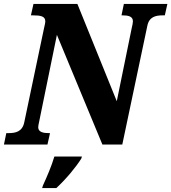

<svg xmlns="http://www.w3.org/2000/svg" viewBox="-42 -734 870 975"><path d="M-22 0H199L212 -58H207C180 -58 152 -62 152 -88C152 -94 154 -103 158 -122L247 -557L478 0H579L706 -602C715 -649 749 -656 784 -656H795L808 -714H587L575 -656H580C607 -656 633 -652 633 -626C633 -618 630 -604 627 -592L551 -220L351 -714H128L115 -656H126C163 -656 188 -652 188 -626C188 -618 185 -606 181 -588L81 -112C71 -65 37 -58 1 -58H-10ZM176 208 172 221H244C294 175 345 113 371 71L374 61H234C220 109 197 162 176 208Z"/></svg>

Font: Noto Serif Condensed Black
Style: Italic
Weight: 900
Width: 3
Italic angle: -12°
Designer: Monotype Design Team
Foundry: Monotype Imaging Inc.
Version: Version 2.013